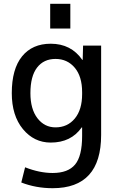

<svg xmlns="http://www.w3.org/2000/svg" viewBox="-20 -760 624 1010"><path d="M244 -610V-740H350V-610ZM140 -270Q140 -186 177 -138Q214 -90 272 -90Q335 -90 373.5 -136.5Q412 -183 412 -265V-275Q412 -358 373 -404Q334 -450 272 -450Q210 -450 175 -404.5Q140 -359 140 -270ZM42 -270Q42 -397 96 -463.5Q150 -530 247 -530Q354 -530 413 -445H415L417 -520H512V-50Q512 230 257 230Q169 230 92 200L112 120Q188 150 257 150Q338 150 375 105.5Q412 61 412 -45V-90H410Q354 -10 247 -10Q159 -10 100.5 -81Q42 -152 42 -270Z"/></svg>

Font: M PLUS 1p Medium
Style: Regular
Weight: 500
Version: Version 1.062